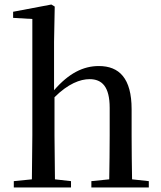

<svg xmlns="http://www.w3.org/2000/svg" viewBox="-20 -829 710 849"><path d="M461 0H638V-28L564 -36C563 -91 562 -174 562 -230V-346C562 -483 507 -537 417 -537C348 -537 284 -505 219 -430V-644L222 -800L207 -809L38 -777V-750L123 -745V-230L121 -36L41 -28V0H294V-28L223 -36L221 -230V-399C281 -459 335 -479 376 -479C431 -479 465 -446 465 -352V-230C465 -174 464 -92 463 -36L384 -28V0Z"/></svg>

Font: Noto Serif HK Medium
Style: Regular
Weight: 500
Designer: Ryoko NISHIZUKA 西塚涼子 (kana & ideographs); Frank Grießhammer (Latin, Greek & Cyrillic); Wenlong ZHANG 张文龙 (bopomofo); San
Foundry: Adobe
Version: Version 2.001;hotconv 1.1.0;makeotfexe 2.6.0